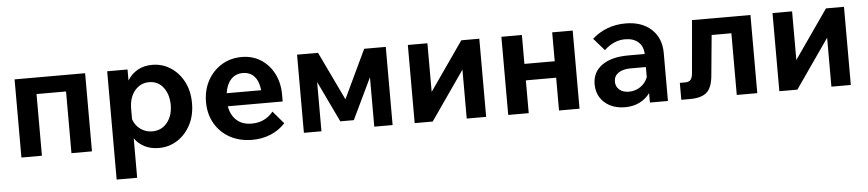

<svg xmlns="http://www.w3.org/2000/svg" viewBox="-42 -778 5565 1231"><g transform="rotate(-5 2740.0 -162.5)"><path d="M71 0V-503H525V0H393V-397H203V0Z M799 194H667V-503H798V-432Q822 -472 862.5 -495.5Q903 -519 957 -519Q1022 -519 1075 -485Q1128 -451 1159.5 -391Q1191 -331 1191 -252Q1191 -173 1159 -112.5Q1127 -52 1073.5 -18Q1020 16 955 16Q903 16 863 -4.5Q823 -25 799 -60ZM799 -248V-183Q812 -143 845.5 -118.5Q879 -94 922 -94Q981 -94 1017.5 -138.5Q1054 -183 1054 -252Q1054 -320 1020 -365Q986 -410 928 -410Q872 -410 835.5 -366Q799 -322 799 -248Z M1700 -153 1769 -72Q1729 -29 1674.5 -6.5Q1620 16 1557 16Q1475 16 1413 -18Q1351 -52 1316 -112.5Q1281 -173 1281 -251Q1281 -328 1314 -388.5Q1347 -449 1404 -484Q1461 -519 1534 -519Q1603 -519 1656.5 -485Q1710 -451 1740.5 -391.5Q1771 -332 1771 -256V-212H1418Q1428 -154 1464.5 -121Q1501 -88 1562 -88Q1647 -88 1700 -153ZM1532 -416Q1485 -416 1455.5 -384Q1426 -352 1418 -296H1640Q1634 -354 1606 -385Q1578 -416 1532 -416Z M1889 0V-503H2024L2173 -191L2321 -503H2460V0H2342V-318L2215 -53H2128L2002 -317V0Z M2602 0V-503H2728V-190L2946 -503H3062V0H2937V-315L2718 0Z M3204 0V-503H3336V-317H3531V-503H3663V0H3531V-211H3336V0Z M3957 16Q3874 16 3823.5 -29.5Q3773 -75 3773 -148Q3773 -225 3834 -269Q3895 -313 4004 -313H4110Q4108 -363 4077 -390.5Q4046 -418 3992 -418Q3920 -418 3858 -360L3789 -439Q3879 -519 4004 -519Q4108 -519 4170 -462Q4232 -405 4232 -309V0H4116V-61Q4090 -25 4049 -4.5Q4008 16 3957 16ZM3988 -81Q4030 -81 4062.5 -103.5Q4095 -126 4110 -163V-229H4013Q3962 -229 3933 -209Q3904 -189 3904 -153Q3904 -121 3927 -101Q3950 -81 3988 -81Z M4318 0V-109H4353Q4376 -109 4387 -121Q4398 -133 4401 -162L4431 -503H4807V0H4675V-397H4548L4523 -135Q4516 -59 4481 -29.5Q4446 0 4375 0Z M4949 0V-503H5075V-190L5293 -503H5409V0H5284V-315L5065 0Z"/></g></svg>

Font: Wix Madefor Text
Style: Bold
Weight: 700
Designer: Dalton Maag Ltd
Foundry: Dalton Maag Ltd
Version: Version 3.100